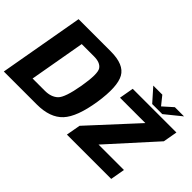

<svg xmlns="http://www.w3.org/2000/svg" viewBox="-112 -1081 1442 1442"><g transform="rotate(45 609.5 -359.5)"><path d="M-10.8 0H338.9Q479.7 0 549 -74.7Q618.2 -149.4 647.3 -337.9Q675.4 -522.6 633.2 -598.8Q591.1 -675 450.6 -675H108.2ZM179.2 -115.6 257.3 -559.4H387.7Q453.8 -559.4 478.3 -523.5Q502.9 -487.5 477.4 -337.9Q451.2 -186.5 413.5 -151.1Q375.7 -115.6 309.6 -115.6ZM659.2 0H1129.9L1150.2 -114.9H880.8L881.3 -116.3L1209.6 -479.3L1229.7 -592.7H765.6L745.3 -477.8H1014.6L1014.1 -477.2L679.7 -113.9ZM949.8 -615.3H1056.9L1184.7 -718.9H1087L1009.4 -649.7L953.8 -718.9H857.8Z"/></g></svg>

Font: Anybody Thin
Style: Italic
Weight: 100
Italic angle: -10°
Designer: Tyler Finck
Foundry: Etcetera Type Company
Version: Version 1.114;gftools[0.9.25]